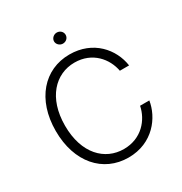

<svg xmlns="http://www.w3.org/2000/svg" viewBox="-205 -1046 1143 1206"><g transform="rotate(-30 367.0 -443.0)"><path d="M379 10C557 10 653 -124 670 -236H603C585 -144 509 -51 380 -51C244 -51 132 -159 132 -363C132 -564 243 -677 381 -677C511 -677 586 -583 603 -490H670C652 -615 551 -737 379 -737C196 -737 65 -591 65 -363C65 -136 195 10 379 10ZM337 -856C337 -834 357 -816 379 -816C403 -816 421 -834 421 -856C421 -878 403 -896 379 -896C357 -896 337 -878 337 -856Z"/></g></svg>

Font: Wafeq Light
Style: Regular
Weight: 300
Designer: Rasmus Andersson & Azza Alameddine
Foundry: Google & TypeTogether
Version: Version 3.000;January 28, 2025;FontCreator 15.0.0.3014 64-bi